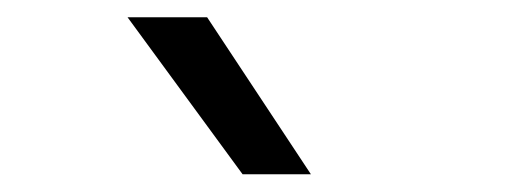

<svg xmlns="http://www.w3.org/2000/svg" viewBox="-20 -828 603 222"><path d="M260.5 -626.5 127.5 -808H219.5L339.5 -626.5Z"/></svg>

Font: Encode Sans SemiExpanded SemiExpanded
Style: Regular
Weight: 400
Width: 6
Designer: Multiple Designers
Foundry: Impallari Type
Version: Version 3.000; ttfautohint (v1.8.3) -l 8 -r 50 -G 200 -x 14 